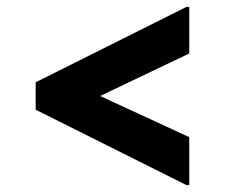

<svg xmlns="http://www.w3.org/2000/svg" viewBox="-20 -600 656 560"><path d="M84 -280V-360L524 -580H532V-444L272 -320L532 -200V-60H524Z"/></svg>

Font: Kufam Black
Style: Regular
Weight: 900
Designer: Wael Morcos, Artur Schmal
Foundry: Original Type
Version: Version 1.301; ttfautohint (v1.8.3)